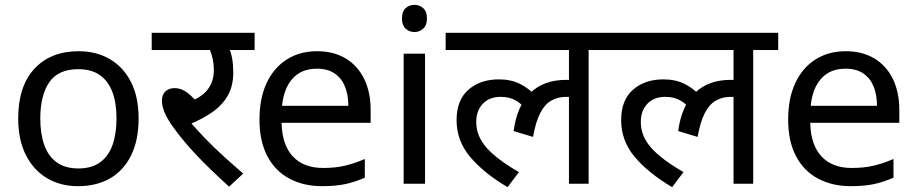

<svg xmlns="http://www.w3.org/2000/svg" viewBox="-20 -757 3776 791"><path d="M551 -269Q551 -180 520.5 -117.5Q490 -55 434 -22.5Q378 10 301 10Q230 10 174.5 -22.5Q119 -55 87 -117.5Q55 -180 55 -269Q55 -402 122 -474Q189 -546 304 -546Q377 -546 432.5 -513.5Q488 -481 519.5 -419.5Q551 -358 551 -269ZM146 -269Q146 -206 162.5 -159.5Q179 -113 214 -88Q249 -63 303 -63Q357 -63 392 -88Q427 -113 443.5 -159.5Q460 -206 460 -269Q460 -333 443 -378Q426 -423 391.5 -447.5Q357 -472 302 -472Q220 -472 183 -418Q146 -364 146 -269Z M889 -551 921 -566Q932 -541 936.5 -515.5Q941 -490 941 -458Q941 -403 918.5 -363.5Q896 -324 855.5 -295.5Q815 -267 761 -245L763 -255Q791 -222 826.5 -185.5Q862 -149 901.5 -113Q941 -77 982 -42L924 12Q845 -59 788.5 -119Q732 -179 693 -234Q668 -269 657.5 -295Q647 -321 647 -343Q647 -366 661 -380Q675 -394 700 -394Q727 -394 752 -375Q777 -356 802 -323L752 -335Q809 -354 835 -387.5Q861 -421 861 -468Q861 -497 853.5 -525.5Q846 -554 835 -565L880 -551H605V-622H1029V-551Z M1286 -546Q1355 -546 1404.5 -516Q1454 -486 1480.5 -431.5Q1507 -377 1507 -304V-251H1140Q1142 -160 1186.5 -112.5Q1231 -65 1311 -65Q1362 -65 1401.5 -74.5Q1441 -84 1483 -102V-25Q1442 -7 1402 1.5Q1362 10 1307 10Q1231 10 1172.5 -21Q1114 -52 1081.5 -113.5Q1049 -175 1049 -264Q1049 -352 1078.5 -415Q1108 -478 1161.5 -512Q1215 -546 1286 -546ZM1285 -474Q1222 -474 1185.5 -433.5Q1149 -393 1142 -321H1415Q1415 -367 1401 -401Q1387 -435 1358.5 -454.5Q1330 -474 1285 -474Z M1731 -536V0H1643V-536ZM1688 -737Q1708 -737 1723.5 -723.5Q1739 -710 1739 -681Q1739 -653 1723.5 -639Q1708 -625 1688 -625Q1666 -625 1651 -639Q1636 -653 1636 -681Q1636 -710 1651 -723.5Q1666 -737 1688 -737Z M1816 -551V-622H2508V-551H2405V0H2324V-379L2368 -347Q2352 -354 2338 -356Q2324 -358 2312 -358Q2278 -358 2251 -342.5Q2224 -327 2205.5 -291Q2187 -255 2176 -193L2096 -217Q2110 -322 2165.5 -375Q2221 -428 2312 -428Q2332 -428 2349 -425Q2366 -422 2378 -418L2381 -396L2324 -415V-551ZM2148 -304Q2131 -328 2105 -343Q2079 -358 2043 -358Q1996 -358 1969 -329.5Q1942 -301 1942 -254Q1942 -197 1984 -149Q2026 -101 2118 -48L2071 14Q1973 -44 1917 -110.5Q1861 -177 1861 -262Q1861 -345 1910 -387.5Q1959 -430 2035 -430Q2085 -430 2122 -411.5Q2159 -393 2186 -363Z M2494 -551V-622H3186V-551H3083V0H3002V-379L3046 -347Q3030 -354 3016 -356Q3002 -358 2990 -358Q2956 -358 2929 -342.5Q2902 -327 2883.5 -291Q2865 -255 2854 -193L2774 -217Q2788 -322 2843.5 -375Q2899 -428 2990 -428Q3010 -428 3027 -425Q3044 -422 3056 -418L3059 -396L3002 -415V-551ZM2826 -304Q2809 -328 2783 -343Q2757 -358 2721 -358Q2674 -358 2647 -329.5Q2620 -301 2620 -254Q2620 -197 2662 -149Q2704 -101 2796 -48L2749 14Q2651 -44 2595 -110.5Q2539 -177 2539 -262Q2539 -345 2588 -387.5Q2637 -430 2713 -430Q2763 -430 2800 -411.5Q2837 -393 2864 -363Z M3464 -546Q3533 -546 3582.5 -516Q3632 -486 3658.5 -431.5Q3685 -377 3685 -304V-251H3318Q3320 -160 3364.5 -112.5Q3409 -65 3489 -65Q3540 -65 3579.5 -74.5Q3619 -84 3661 -102V-25Q3620 -7 3580 1.5Q3540 10 3485 10Q3409 10 3350.5 -21Q3292 -52 3259.5 -113.5Q3227 -175 3227 -264Q3227 -352 3256.5 -415Q3286 -478 3339.5 -512Q3393 -546 3464 -546ZM3463 -474Q3400 -474 3363.5 -433.5Q3327 -393 3320 -321H3593Q3593 -367 3579 -401Q3565 -435 3536.5 -454.5Q3508 -474 3463 -474Z"/></svg>

Font: hindi25
Style: Book
Weight: 400
Designer: Jelle Bosma - Monotype Design Team
Foundry: Monotype Imaging Inc.
Version: Version 2.003